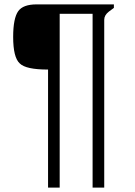

<svg xmlns="http://www.w3.org/2000/svg" viewBox="-20 -669 613 875"><path d="M499 -633V-649H147C106 -649 78 -639 63 -618C48 -597 40 -558 40 -501C40 -438 50 -398 70 -380C89 -361 132 -352 199 -352V186H252V-606H402V186H455V-579C455 -593 462 -605 476 -616Z"/></svg>

Font: Gamestation Text
Style: Bold
Weight: 400
Designer: Jonas Hecksher
Foundry: Jonas Hecksher, Playtypeª, e-types AS
Version: Version 1.003